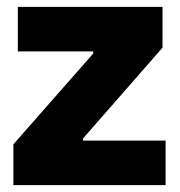

<svg xmlns="http://www.w3.org/2000/svg" viewBox="-20 -540 524 560"><path d="M19 0H463V-130H222V-136L454 -401V-520H32V-390H252V-384L19 -119Z"/></svg>

Font: Fixel Text ExtraBold
Style: Regular
Weight: 800
Width: 4
Designer: AlfaBravo + MacPaw
Foundry: Kyrylo Tkachov, Marchela Mozhyna, Serhii Makarenko, Maria Weinstein, Zakhar Kryvoshyya
Version: Version 1.211